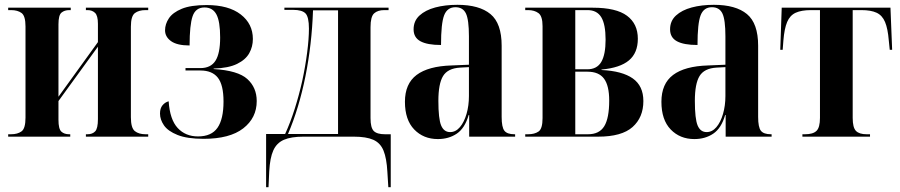

<svg xmlns="http://www.w3.org/2000/svg" viewBox="-20 -568 3742 798"><path d="M14 0V-10H26Q53 -10 69.5 -22Q86 -34 86 -79V-458Q86 -502 69.5 -514Q53 -526 26 -526H14V-536H274V-526H268Q248 -526 235.5 -515.5Q223 -505 223 -467V-166L387 -393V-469Q387 -503 375 -514.5Q363 -526 344 -526H337V-536H596V-526H585Q557 -526 540.5 -513.5Q524 -501 524 -457V-81Q524 -36 540.5 -23Q557 -10 585 -10H596V0H337V-10H344Q364 -10 375.5 -22Q387 -34 387 -73V-374L223 -148V-70Q223 -32 235 -21Q247 -10 267 -10H272V0Z M826 9Q758 9 718 -7Q678 -23 661.5 -47Q645 -71 645 -96Q645 -118 655.5 -130.5Q666 -143 681 -147Q686 -71 718.5 -36Q751 -1 803 -1Q859 -1 884 -37Q909 -73 909 -146Q909 -215 885.5 -245Q862 -275 813 -275H751V-285H813Q856 -285 875.5 -315.5Q895 -346 895 -412Q895 -479 879.5 -508Q864 -537 830 -537Q793 -537 780.5 -500.5Q768 -464 768 -379Q716 -379 691 -397Q666 -415 666 -442Q666 -468 682 -492Q698 -516 735.5 -531.5Q773 -547 839 -547Q930 -547 980.5 -508Q1031 -469 1031 -406Q1031 -374 1016 -347Q1001 -320 965.5 -302.5Q930 -285 868 -283V-281Q969 -275 1008 -239.5Q1047 -204 1047 -148Q1047 -78 991 -34.5Q935 9 826 9Z M1086 210V-11H1165Q1187 -59 1205 -116Q1223 -173 1236 -231Q1249 -291 1256.5 -349Q1264 -407 1264 -449Q1264 -498 1249.5 -512.5Q1235 -527 1198 -527H1162V-536H1595V-526H1577Q1550 -526 1535 -512.5Q1520 -499 1520 -455V-77Q1520 -37 1533.5 -23.5Q1547 -10 1580 -10H1604V210H1594L1590 146Q1587 90 1574 58Q1561 26 1531.5 13Q1502 0 1451 0H1241Q1190 0 1160 13Q1130 26 1116 57Q1102 88 1099 144L1096 210ZM1177 -11H1385V-525H1281Q1276 -383 1249.5 -251Q1223 -119 1177 -11Z M1800 10Q1740 10 1701.5 -30Q1663 -70 1663 -145Q1663 -220 1711.5 -256.5Q1760 -293 1857 -296L1929 -299V-417Q1929 -486 1916.5 -512Q1904 -538 1873 -538Q1839 -538 1826 -504.5Q1813 -471 1813 -381Q1756 -381 1727.5 -396.5Q1699 -412 1699 -446Q1699 -481 1723.5 -503.5Q1748 -526 1789 -537Q1830 -548 1881 -548Q1972 -548 2018.5 -509.5Q2065 -471 2065 -378V-82Q2065 -39 2076.5 -24.5Q2088 -10 2118 -10H2121V0H1930V-90H1928Q1912 -35 1878.5 -12.5Q1845 10 1800 10ZM1851 -19Q1874 -19 1891.5 -39.5Q1909 -60 1919 -94.5Q1929 -129 1929 -169V-289L1892 -287Q1841 -284 1821.5 -252Q1802 -220 1802 -149Q1802 -74 1813.5 -46.5Q1825 -19 1851 -19Z M2163 0V-10H2175Q2202 -10 2218.5 -21.5Q2235 -33 2235 -77V-459Q2235 -501 2218 -513.5Q2201 -526 2175 -526H2163V-536H2444Q2541 -536 2586 -502.5Q2631 -469 2631 -407Q2631 -348 2594 -317Q2557 -286 2480 -279V-277Q2566 -273 2610 -242Q2654 -211 2654 -148Q2654 -80 2609 -40Q2564 0 2466 0ZM2421 -280Q2461 -280 2479 -310.5Q2497 -341 2497 -403Q2497 -467 2479 -496.5Q2461 -526 2422 -526H2371V-280ZM2424 -10Q2471 -10 2491.5 -43.5Q2512 -77 2512 -150Q2512 -212 2490.5 -241Q2469 -270 2422 -270H2371V-10Z M2866 10Q2806 10 2767.5 -30Q2729 -70 2729 -145Q2729 -220 2777.5 -256.5Q2826 -293 2923 -296L2995 -299V-417Q2995 -486 2982.5 -512Q2970 -538 2939 -538Q2905 -538 2892 -504.5Q2879 -471 2879 -381Q2822 -381 2793.5 -396.5Q2765 -412 2765 -446Q2765 -481 2789.5 -503.5Q2814 -526 2855 -537Q2896 -548 2947 -548Q3038 -548 3084.5 -509.5Q3131 -471 3131 -378V-82Q3131 -39 3142.5 -24.5Q3154 -10 3184 -10H3187V0H2996V-90H2994Q2978 -35 2944.5 -12.5Q2911 10 2866 10ZM2917 -19Q2940 -19 2957.5 -39.5Q2975 -60 2985 -94.5Q2995 -129 2995 -169V-289L2958 -287Q2907 -284 2887.5 -252Q2868 -220 2868 -149Q2868 -74 2879.5 -46.5Q2891 -19 2917 -19Z M3315 0V-10H3326Q3359 -10 3373.5 -24Q3388 -38 3388 -78V-526H3351Q3311 -526 3287 -515Q3263 -504 3251.5 -476.5Q3240 -449 3236 -400L3233 -361H3223L3229 -536H3681L3688 -361H3678L3674 -400Q3670 -449 3658.5 -476.5Q3647 -504 3623.5 -515Q3600 -526 3560 -526H3524V-78Q3524 -38 3537.5 -24Q3551 -10 3582 -10H3596V0Z"/></svg>

Font: Noto Serif Display Condensed
Style: Bold
Weight: 700
Width: 3
Designer: Monotype Design Team
Foundry: Monotype Imaging Inc.
Version: Version 2.009